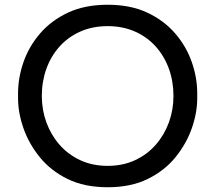

<svg xmlns="http://www.w3.org/2000/svg" viewBox="-20 -770 905 808"><path d="M433 18Q335 18 264 -17Q193 -52 147 -109Q101 -166 78.5 -231Q56 -296 56 -356V-378Q56 -443 79 -509Q102 -575 149 -629.5Q196 -684 266.5 -717Q337 -750 433 -750Q529 -750 599.5 -717Q670 -684 717 -629.5Q764 -575 787 -509Q810 -443 810 -378V-356Q810 -296 787.5 -231Q765 -166 719 -109Q673 -52 602 -17Q531 18 433 18ZM433 -72Q497 -72 548.5 -96Q600 -120 636 -161.5Q672 -203 691 -255.5Q710 -308 710 -366Q710 -427 691 -480Q672 -533 636 -573.5Q600 -614 548.5 -637Q497 -660 433 -660Q369 -660 317.5 -637Q266 -614 230 -573.5Q194 -533 175 -480Q156 -427 156 -366Q156 -308 175 -255.5Q194 -203 230 -161.5Q266 -120 317.5 -96Q369 -72 433 -72Z"/></svg>

Font: SVN-Sora Variable
Style: Regular
Weight: 400
Designer: Jonathan Barnbrook, Julián Moncada
Foundry: Barnbrook Fonts
Version: Version 2.000 - Viet hoa boi STYLEno.1 Fonts